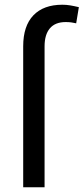

<svg xmlns="http://www.w3.org/2000/svg" viewBox="-20 -792 353 812"><path d="M78.1 0V-596.2Q78.1 -682.1 121.1 -727.1Q164.1 -772 243.7 -772Q260.3 -772 276.6 -769.3Q293 -766.6 313.5 -761.7L302.2 -693.4Q292 -695.8 281.2 -697.3Q270.5 -698.7 257.8 -698.7Q213.4 -698.7 190.9 -672.1Q168.5 -645.5 168.5 -596.2V0Z"/></svg>

Font: Roboto Web
Style: Regular
Weight: 400
Designer: Google
Version: Version 1.200310; 2013